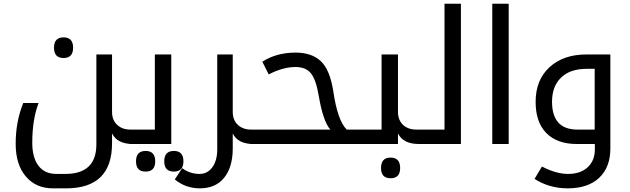

<svg xmlns="http://www.w3.org/2000/svg" viewBox="-20 -780 3411 1040"><path d="M586.9 -173.8V-484.9H502V2C502 108.7 446 162.1 334 162.1H285.2C243.2 162.1 210.9 147.4 188.5 117.9C166 88.5 154.8 46.9 154.8 -6.8C154.8 -90.8 166.2 -162.6 189 -222.2H106C78.6 -155.1 64.9 -81.4 64.9 -1C64.9 73.9 83.3 132.8 119.9 175.8C156.5 218.8 205.2 240.2 266.1 240.2H337.9C503.9 240.2 586.9 158.9 586.9 -3.9V-57.1C606.1 -19 643.6 0 699.2 0H702.1V-78.1H686C656.4 -78.1 632.5 -86.8 614.3 -104C596 -121.3 586.9 -144.5 586.9 -173.8ZM324.2 -577.6C289.7 -577.6 272.5 -558.9 272.5 -521.5C272.5 -484.4 289.7 -465.8 324.2 -465.8C358.7 -465.8 376 -484.4 376 -521.5C376 -558.9 358.7 -577.6 324.2 -577.6Z M682.1 -78.1V0H907.7V-484.9H818.8V-78.1ZM768.6 37.6C734 37.6 716.8 56.3 716.8 93.8C716.8 130.9 734 149.4 768.6 149.4C803.4 149.4 820.8 130.9 820.8 93.8C820.8 56.3 803.4 37.6 768.6 37.6ZM921.9 37.6C887 37.6 869.6 56.3 869.6 93.8C869.6 130.9 887 149.4 921.9 149.4C956.4 149.4 973.6 130.9 973.6 93.8C973.6 56.3 956.4 37.6 921.9 37.6Z M1240.7 23.9V-57.1C1259.3 -19 1296.5 0 1352.5 0H1355.5V-78.1H1339.8C1310.2 -78.1 1286.3 -86.8 1268.1 -104C1249.8 -121.3 1240.7 -144.5 1240.7 -173.8V-484.9H1156.7V28.8C1156.7 68.8 1148 101.1 1130.6 125.5C1113.2 149.9 1089.8 162.1 1060.5 162.1C1026 162.1 994.8 151.7 966.8 130.9L926.8 191.9C965.8 224.1 1011.1 240.2 1062.5 240.2C1119.5 240.2 1163.4 221 1194.3 182.6C1225.3 144.2 1240.7 91.3 1240.7 23.9Z M1769.5 -78.1H1335.9V0H1929.7V-78.1H1857.9C1825 -111 1800.9 -179.7 1785.6 -284.2C1773.3 -363.3 1750.6 -418.2 1717.5 -449C1684.5 -479.7 1639.2 -495.1 1581.5 -495.1C1512.2 -495.1 1452 -478.7 1400.9 -445.8L1435.5 -377C1487.3 -403.6 1535.6 -417 1580.6 -417C1617.7 -417 1645.4 -405.8 1663.8 -383.3C1682.2 -360.8 1696.5 -320.1 1706.5 -261.2C1722.5 -167.2 1743.5 -106.1 1769.5 -78.1Z M1910.2 -78.1V0H2135.7V-57.1C2154.9 -19 2192.4 0 2248 0H2271V-78.1H2234.9C2204.9 -78.1 2180.9 -86.8 2162.8 -104C2144.8 -121.3 2135.7 -144.5 2135.7 -173.8V-484.9H2046.9V-78.1ZM2095.7 73.7C2061.2 73.7 2043.9 92.4 2043.9 129.9C2043.9 167 2061.2 185.5 2095.7 185.5C2130.2 185.5 2147.5 167 2147.5 129.9C2147.5 92.4 2130.2 73.7 2095.7 73.7Z M2251 -78.1V0H2476.6V-759.8H2387.7V-78.1Z M2735.4 0V-759.8H2646.5V0Z M3286.1 23.9V-484.9H3155.3C3072.9 -484.9 3006.7 -461.9 2956.5 -416C2906.4 -370.1 2881.3 -307.5 2881.3 -228C2881.3 -154.5 2900.8 -98.1 2939.7 -58.8C2978.6 -19.6 3033.5 0 3104.5 0H3202.1V28.8C3202.1 69.8 3189.1 102.3 3163.1 126.2C3137 150.1 3101.7 162.1 3057.1 162.1C3014.5 162.1 2967.3 148.8 2915.5 122.1L2875.5 189C2928.5 223.1 2988.4 240.2 3055.2 240.2C3128.4 240.2 3185.2 221.2 3225.6 183.1C3266 145 3286.1 92 3286.1 23.9ZM3158.2 -407.2H3201.2V-78.1H3107.4C3016 -78.1 2970.2 -128.4 2970.2 -229C2970.2 -284.7 2986.6 -328.3 3019.3 -359.9C3052 -391.4 3098.3 -407.2 3158.2 -407.2Z"/></svg>

Font: Droid Sans Arabic
Style: Regular
Weight: 400
Foundry: Ascender Corporation
Version: Version 1.00